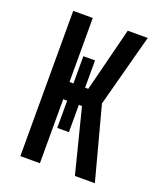

<svg xmlns="http://www.w3.org/2000/svg" viewBox="-136 -824 772 913"><g transform="rotate(20 250.0 -367.5)"><path d="M76 0V-735H175V-411H195V-549H254V-411H270L298 -521L352 -735H453L355 -368L453 0H352L270 -324H254V-186H195V-324H175V0Z"/></g></svg>

Font: Iosevka Curly Semibold
Style: Regular
Weight: 600
Monospace: yes
Designer: Belleve Invis
Foundry: Belleve Invis
Version: Version 22.1.2; ttfautohint (v1.8.4)